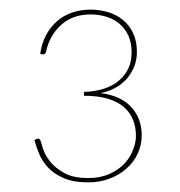

<svg xmlns="http://www.w3.org/2000/svg" viewBox="-20 -825 374 399"><path d="M51.5 -446ZM168.5 -805Q187 -805 204.5 -799.8Q222 -794.5 235.2 -783.8Q248.5 -773 256.5 -756.5Q264.5 -740 264.5 -717Q264.5 -699.5 258.2 -685Q252 -670.5 241.8 -659.5Q231.5 -648.5 217.8 -641.5Q204 -634.5 189 -631.5Q230.5 -626.5 252.5 -602.8Q274.5 -579 274.5 -544Q274.5 -523.5 266.2 -505.8Q258 -488 243 -474.8Q228 -461.5 207.8 -453.8Q187.5 -446 163.5 -446Q132.5 -446 112.5 -454.8Q92.5 -463.5 80.2 -476.5Q68 -489.5 61.5 -505Q55 -520.5 51.5 -534L55.5 -536Q57 -537 60 -536.8Q63 -536.5 64.5 -532Q65.5 -529 69.2 -516.5Q73 -504 83.2 -490.5Q93.5 -477 112.5 -466Q131.5 -455 163.5 -455Q188 -455 206.8 -463.2Q225.5 -471.5 237.8 -484.2Q250 -497 256.2 -512.8Q262.5 -528.5 262.5 -543Q262.5 -560.5 256.5 -575.8Q250.5 -591 237.8 -602.2Q225 -613.5 204.2 -619.8Q183.5 -626 154.5 -626V-634Q201.5 -635.5 227.5 -657.8Q253.5 -680 253.5 -716Q253.5 -736.5 246.5 -751.5Q239.5 -766.5 227.5 -776.2Q215.5 -786 200.2 -790.5Q185 -795 168.5 -795Q131 -795 107 -773.2Q83 -751.5 75.5 -717Q74 -712 69.5 -712L63.5 -713Q66.5 -734.5 75.5 -751.5Q84.5 -768.5 98 -780.5Q111.5 -792.5 129.5 -798.8Q147.5 -805 168.5 -805Z"/></svg>

Font: Lato Hairline
Style: Regular
Weight: 100
Designer: Lukasz Dziedzic
Foundry: tyPoland Lukasz Dziedzic
Version: Version 2.007; 2014-02-27